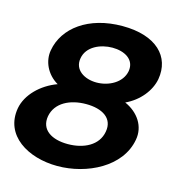

<svg xmlns="http://www.w3.org/2000/svg" viewBox="-108 -812 864 924"><g transform="rotate(15 324.0 -350.0)"><path d="M260 16C407 16 568 -63 593 -204C606 -273 565 -334 497 -364C564 -395 611 -454 622 -514C642 -630 559 -716 390 -716C221 -716 106 -630 86 -514C76 -459 103 -398 160 -365C81 -336 18 -274 5 -204C-20 -63 113 16 260 16ZM155 -204C168 -274 238 -308 318 -308C398 -308 456 -274 443 -204C431 -134 361 -99 281 -99C201 -99 143 -134 155 -204ZM234 -514C244 -574 310 -603 370 -603C430 -603 484 -574 474 -514C463 -454 398 -421 338 -421C278 -421 223 -454 234 -514Z"/></g></svg>

Font: Uncut Sans
Style: Bold Italic
Weight: 700
Italic angle: -10°
Designer: Kasper Nordkvist
Foundry: Uncut Type
Version: Version 1.111;FEAKit 1.0